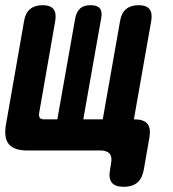

<svg xmlns="http://www.w3.org/2000/svg" viewBox="-47 -580 667 740"><path d="M430 140Q397 140 384 124Q371 108 377 75L381 50Q386 25 375.5 12.5Q365 0 340 0H58Q7 0 -13 -24.5Q-33 -49 -24 -100L46 -500Q51 -530 69 -545Q87 -560 117 -560Q147 -560 159 -545Q171 -530 166 -500L104 -145Q102 -132 106.5 -126Q111 -120 124 -120H174L243 -510Q248 -535 262 -547.5Q276 -560 302 -560Q328 -560 338 -547.5Q348 -535 343 -510L274 -120H349L416 -500Q421 -530 439 -545Q457 -560 487 -560Q517 -560 529 -545Q541 -530 536 -500L469 -120H472Q507 -120 521 -103Q535 -86 529 -51L507 75Q501 108 482 124Q463 140 430 140Z"/></svg>

Font: Maple Mono ExtraBold
Style: Italic
Weight: 800
Italic angle: -10°
Monospace: yes
Designer: subframe7536
Version: Version 7.200